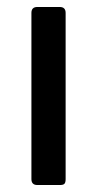

<svg xmlns="http://www.w3.org/2000/svg" viewBox="-20 -530 279 550"><path d="M70 -17V-493Q70 -510 87 -510H151Q168 -510 168 -493V-17Q168 -7 164.5 -3.5Q161 0 152 0H87Q70 0 70 -17Z"/></svg>

Font: Rajdhani Semibold
Style: Regular
Weight: 600
Designer: Satya Rajpurohit, Jyotish Sonowal
Foundry: Indian Type Foundry
Version: Version 1.200;PS 1.0;hotconv 1.0.78;makeotf.lib2.5.61930; tt